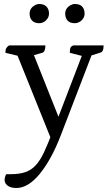

<svg xmlns="http://www.w3.org/2000/svg" viewBox="-20 -670 541 960"><path d="M62 270Q34 270 18.5 258.5Q3 247 3 230Q3 224 5 216Q7 208 11 201H32Q77 201 107 190.5Q137 180 159 156Q181 132 200.5 90.5Q220 49 243 -13L239 34L64 -401L82 -388L7 -406Q7 -421 11 -428.5Q15 -436 25 -443H207Q207 -411 191 -406L131 -389L145 -406L284 -57H261L393 -401L399 -388L329 -406Q329 -424 332.5 -431.5Q336 -439 347 -443H498Q498 -426 494 -417.5Q490 -409 482 -407L425 -389L443 -407L283 9Q237 128 179 199Q121 270 62 270ZM354 -554Q329 -554 317.5 -567.5Q306 -581 306 -602Q306 -616 313 -626.5Q320 -637 331.5 -643.5Q343 -650 354 -650Q379 -650 391 -637Q403 -624 403 -602Q403 -589 396 -578Q389 -567 377.5 -560.5Q366 -554 354 -554ZM176 -554Q152 -554 140 -567.5Q128 -581 128 -602Q128 -616 135 -626.5Q142 -637 153.5 -643.5Q165 -650 176 -650Q200 -650 212.5 -637Q225 -624 225 -602Q225 -589 218 -578Q211 -567 200 -560.5Q189 -554 176 -554Z"/></svg>

Font: Pitagon Serif
Style: Regular
Weight: 400
Designer: Travis Tran
Foundry: Pitagon
Version: Version 1.000;gftools[0.9.26]